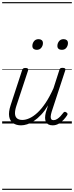

<svg xmlns="http://www.w3.org/2000/svg" viewBox="-20 -1145 686 1780"><path d="M175 17Q131 17 101.5 -3.5Q72 -24 65 -65.5Q58 -107 79 -171L185 -494Q189 -506 195.5 -510.5Q202 -515 216 -515Q232 -515 238 -509Q244 -503 240 -491L132 -164Q118 -122 119 -92.5Q120 -63 137.5 -48Q155 -33 188 -33Q218 -33 253.5 -49Q289 -65 327 -100Q365 -135 402.5 -191Q440 -247 476 -327L530 -495Q534 -508 540 -512Q546 -516 560 -516Q576 -516 582.5 -510.5Q589 -505 585 -493L459 -109Q451 -83 450 -65.5Q449 -48 455.5 -39.5Q462 -31 476 -31Q493 -31 509.5 -41.5Q526 -52 540.5 -67.5Q555 -83 566 -98Q571 -106 578 -108Q585 -110 595 -103Q605 -97 606 -90Q607 -83 602 -76Q590 -57 570.5 -35.5Q551 -14 525 1.5Q499 17 468 17Q444 17 428.5 8.5Q413 0 405.5 -15.5Q398 -31 398 -53Q398 -75 405 -103L426 -169Q395 -117 361.5 -81.5Q328 -46 295 -24Q262 -2 231.5 7.5Q201 17 175 17ZM320 -683Q303 -683 291.5 -692Q280 -701 280 -719Q280 -743 295 -762.5Q310 -782 338 -782Q355 -782 366.5 -773Q378 -764 378 -745Q378 -722 363 -702.5Q348 -683 320 -683ZM553 -683Q535 -683 523.5 -692Q512 -701 512 -719Q512 -743 527 -762.5Q542 -782 570 -782Q587 -782 598.5 -773Q610 -764 610 -745Q610 -722 595.5 -702.5Q581 -683 553 -683ZM0 605H646V615H0ZM0 -20H646V0H0ZM0 -505H646V-500H0ZM0 -1125H646V-1115H0Z"/></svg>

Font: Playwrite CU Guides
Style: Regular
Weight: 400
Designer: Veronika Burian, José Scaglione
Foundry: TypeTogether
Version: Version 1.003